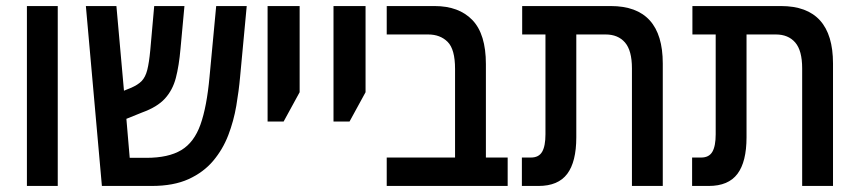

<svg xmlns="http://www.w3.org/2000/svg" viewBox="-20 -615 2836 635"><path d="M69 0V-595H171V0Z M317 0 264 -595H365L390 -315L412 -324Q436 -334 448.5 -347Q461 -360 467 -383.5Q473 -407 477 -449L490 -595H590L577 -454Q572 -397 561.5 -357Q551 -317 525.5 -289Q500 -261 450 -243L398 -222L409 -93H464Q537 -93 579.5 -118.5Q622 -144 643 -203Q664 -262 673 -361L695 -595H796L774 -360Q770 -315 761.5 -265Q753 -215 735 -168Q717 -121 685 -83Q653 -45 603.5 -22.5Q554 0 482 0Z M865 -213V-595H971V-310L918 -213Z M1083 -213V-595H1189V-310L1136 -213Z M1259 0V-94H1485V-387Q1485 -452 1460.5 -476.5Q1436 -501 1396 -501H1259V-595H1417Q1498 -595 1542.5 -548.5Q1587 -502 1587 -403V-94H1659V0Z M1706 0V-94H1736Q1762 -94 1773 -113Q1784 -132 1784 -171V-501H1707V-595H2000Q2172 -595 2172 -405V0H2070V-389Q2070 -448 2047 -474.5Q2024 -501 1983 -501H1886V-161Q1886 -80 1856 -40Q1826 0 1761 0Z M2269 0V-94H2299Q2325 -94 2336 -113Q2347 -132 2347 -171V-501H2270V-595H2563Q2735 -595 2735 -405V0H2633V-389Q2633 -448 2610 -474.5Q2587 -501 2546 -501H2449V-161Q2449 -80 2419 -40Q2389 0 2324 0Z"/></svg>

Font: Noto Sans Hebrew Condensed Medium
Style: Regular
Weight: 500
Width: 3
Designer: Monotype Design Team
Foundry: Monotype Imaging Inc.
Version: Version 2.004; ttfautohint (v1.8.4.7-5d5b)